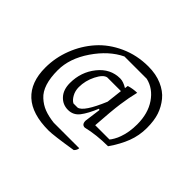

<svg xmlns="http://www.w3.org/2000/svg" viewBox="-191 -1030 1588 1588"><g transform="rotate(45 603.5 -235.5)"><path d="M967 -12Q834 -12 722 15Q686 15 686 -30L705 -173L695 -179Q658 -89 620 -39.5Q582 10 520 10Q458 10 416 -35.5Q374 -81 374 -159Q374 -288 451 -384Q528 -480 642 -480Q679 -480 726 -451Q728 -469 730 -480Q780 -495 825 -495Q806 -418 793.5 -329Q781 -240 769 -60H936Q945 -69 960 -95Q975 -121 984 -148Q1010 -219 1010 -311Q1010 -438 951 -524.5Q892 -611 799 -633H538Q415 -574 321.5 -437Q228 -300 228 -163Q228 14 308 86Q348 123 396 141.5Q444 160 512 168H810Q810 190 789 211Q584 244 527 244Q334 244 237 155Q140 66 140 -105Q140 -221 182.5 -331Q225 -441 301 -526.5Q377 -612 490.5 -663.5Q604 -715 737 -715Q826 -715 895.5 -685Q965 -655 1006 -604.5Q1047 -554 1067.5 -493.5Q1088 -433 1088 -345.5Q1088 -258 1057.5 -178Q1027 -98 967 -12ZM450 -187Q450 -143 470 -107.5Q490 -72 515 -60H563Q621 -71 704 -270Q708 -312 720 -410H560Q521 -403 485.5 -332.5Q450 -262 450 -187Z"/></g></svg>

Font: Kotta One
Style: Regular
Weight: 400
Designer: Ania Kruk
Foundry: Ania Kruk
Version: Version 1.001